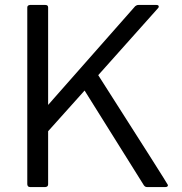

<svg xmlns="http://www.w3.org/2000/svg" viewBox="-20 -754 735 774"><path d="M647 0H572Q565 0 560 -7L321 -389L174 -225V-11Q174 -1 163 0H101Q91 0 90 -11V-724Q90 -733 101 -734H163Q174 -734 174 -724V-331L525 -729Q531 -734 538 -734H611Q620 -734 620 -727Q620 -724 617 -721L376 -451Q657 -11 657 -8Q657 0 647 0Z"/></svg>

Font: YamahaIndonesia935. App
Style: Regular
Weight: 400
Designer: Dalton Maag Ltd
Foundry: Dalton Maag Ltd
Version: Version 1.002; January 01, 2024; Regular/Italic